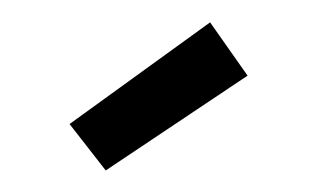

<svg xmlns="http://www.w3.org/2000/svg" viewBox="-30 -850 455 276"><g transform="rotate(-5 198.0 -711.5)"><path d="M67 -683 281 -811 328 -730 113 -612Z"/></g></svg>

Font: Involve SemiBold
Style: Regular
Weight: 600
Designer: Stefan Peev
Foundry: Context Ltd.
Version: Version 1.001